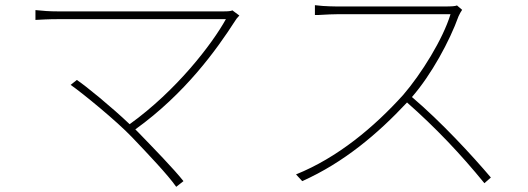

<svg xmlns="http://www.w3.org/2000/svg" viewBox="-20 -698 2040 742"><path d="M878 -658C873 -655 862 -654 843 -654H205C170 -654 145 -656 117 -659V-621C136 -622 166 -624 205 -624H853C800 -528 662 -348 481 -218C412 -284 309 -368 277 -389L253 -370C299 -338 431 -230 490 -168C551 -104 629 -22 661 24L689 2C652 -45 573 -126 514 -187L503 -198C696 -337 817 -506 889 -618C892 -623 897 -630 905 -638Z M1746 -677C1740 -674 1725 -673 1700 -673H1281C1265 -673 1244 -674 1227 -675L1197 -678V-640C1208 -640 1217 -640 1228 -641C1245 -642 1266 -643 1281 -643H1721C1692 -547 1608 -412 1538 -331C1425 -206 1285 -89 1124 -24L1148 2C1309 -70 1440 -181 1553 -302C1662 -206 1760 -103 1852 10L1877 -12C1804 -98 1685 -227 1572 -323C1647 -409 1718 -540 1752 -635C1755 -642 1762 -655 1766 -660Z"/></svg>

Font: SSpoqa Han Sans Neo Thin
Style: Regular
Weight: 100
Designer: [Spoqa Han Sans Neo] Dong-huui Kim  Younghwa Kang  Yujin Lee  [Noto Sans] Ryoko NISHIZUKA  (kana & ideographs); Paul D. 
Foundry: Spoqa (http://www.spoqa-han-sans.com)
Version: Version 1.000